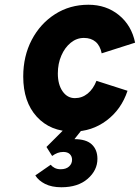

<svg xmlns="http://www.w3.org/2000/svg" viewBox="-20 -543 590 810"><path d="M288 12Q192 12 135 -50.8Q78 -113.5 78 -220Q78 -306.5 114 -375Q150 -443.5 212.2 -483.2Q274.5 -523 353 -523Q428 -523 481.5 -479.5Q535 -436 550 -363L409 -318Q402.5 -350.5 383.2 -366.8Q364 -383 334 -383Q303.5 -383 278.5 -362.8Q253.5 -342.5 238.8 -308.5Q224 -274.5 224 -233Q224 -186.5 244 -157.8Q264 -129 296 -129Q326 -129 349.8 -148.2Q373.5 -167.5 387 -202L518 -160Q492 -81.5 429.8 -34.8Q367.5 12 288 12ZM239 247Q198 247 170 232.8Q142 218.5 129 197L194 152Q199.5 159.5 210.2 165.2Q221 171 236 171Q258.5 171 271.2 159.5Q284 148 284 131Q284 116.5 274.5 107.2Q265 98 247 98Q234.5 98 223 102.2Q211.5 106.5 200 115L176 77L253 0H329L294 44Q343.5 44 367.2 66.2Q391 88.5 391 127Q391 175.5 350 211.2Q309 247 239 247Z"/></svg>

Font: Overpass Black
Style: Italic
Weight: 900
Italic angle: -10°
Designer: Delve Withrington, Dave Bailey, Thomas Jockin
Foundry: Delve Fonts LLC
Version: Version 4.000